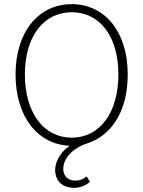

<svg xmlns="http://www.w3.org/2000/svg" viewBox="-20 -691 691 926"><path d="M338 215C369 215 397 201 414 186L398 160C381 174 365 180 343 180C313 180 285 163 285 122C285 89 310 31 402 0C505 -33 596 -139 596 -332C596 -540 484 -671 326 -671C168 -671 55 -540 55 -332C55 -127 163 6 316 12C266 46 246 95 246 128C246 188 288 215 338 215ZM326 -27C191 -27 100 -147 100 -332C100 -516 191 -632 326 -632C461 -632 551 -516 551 -332C551 -147 461 -27 326 -27Z"/></svg>

Font: Source Sans Pro Light
Style: Regular
Weight: 300
Designer: Paul D. Hunt
Foundry: Adobe Systems Incorporated
Version: Version 3.006;hotconv 1.0.111;makeotfexe 2.5.65597